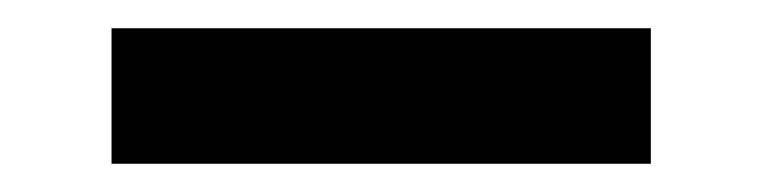

<svg xmlns="http://www.w3.org/2000/svg" viewBox="-20 -408 540 136"><path d="M59 -292V-388H441V-292Z"/></svg>

Font: Iosevka
Style: Bold
Weight: 700
Monospace: yes
Designer: Belleve Invis
Foundry: Belleve Invis
Version: Version 32.5.0; ttfautohint (v1.8.4)